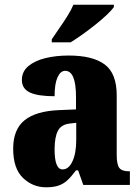

<svg xmlns="http://www.w3.org/2000/svg" viewBox="-20 -786 594 816"><path d="M176 10Q119 10 77.5 -30Q36 -70 36 -154Q36 -236 84.5 -275Q133 -314 231 -318L303 -321V-374Q303 -485 257 -485Q237 -485 224.5 -457.5Q212 -430 212 -377Q141 -377 107 -393Q73 -409 73 -446Q73 -482 100.5 -505Q128 -528 173 -539Q218 -550 272 -550Q374 -550 425 -512Q476 -474 476 -381V-128Q476 -87 487 -72.5Q498 -58 528 -58H532V0H334L312 -62H303Q283 -35 266 -19.5Q249 -4 228 3Q207 10 176 10ZM246 -66Q272 -66 288 -100.5Q304 -135 304 -191V-264L277 -261Q240 -257 226 -230Q212 -203 212 -151Q212 -66 246 -66ZM200 -619Q213 -639 231 -664.5Q249 -690 266 -717Q283 -744 292 -766H464V-756Q455 -743 434.5 -723.5Q414 -704 386.5 -682Q359 -660 331 -640Q303 -620 280 -606H200Z"/></svg>

Font: Noto Serif Condensed Black
Style: Regular
Weight: 900
Width: 3
Designer: Monotype Design Team
Foundry: Monotype Imaging Inc.
Version: Version 2.015; ttfautohint (v1.8.4.7-5d5b)